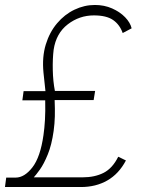

<svg xmlns="http://www.w3.org/2000/svg" viewBox="-46 -753 604 773"><path d="M-26 0 -21 -38H17Q52.5 -38 84.5 -79.2Q116.5 -120.5 129 -209Q133 -236 135 -269.8Q137 -303.5 136 -349H44L49 -386H137L129 -461Q123 -523.5 138.2 -573.5Q153.5 -623.5 183.8 -659.2Q214 -695 253.8 -714Q293.5 -733 336 -733Q374 -733 405.5 -719Q437 -705 457.8 -683.5Q478.5 -662 484 -639L448 -620Q436 -654 409.2 -672.5Q382.5 -691 332 -691Q273.5 -691 226.8 -655Q180 -619 170 -553Q165.5 -517 166.5 -471.2Q167.5 -425.5 175 -387H337L331 -350H174Q175.5 -313.5 174.8 -284.5Q174 -255.5 170 -226Q162 -169 146.2 -130.8Q130.5 -92.5 114.5 -70.2Q98.5 -48 90 -39H286Q335.5 -39 371.2 -57.2Q407 -75.5 430 -122L461 -107Q432.5 -53 386.2 -26.5Q340 0 280 0Z"/></svg>

Font: Public Sans Thin
Style: Italic
Weight: 100
Italic angle: -8°
Designer: The Public Sans project authors (U.S. Web Design System). Libre Franklin designed by Pablo Impallari and Rodrigo Fuenzal
Version: Version 2.000